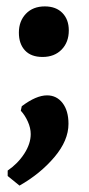

<svg xmlns="http://www.w3.org/2000/svg" viewBox="-20 -440 278 600"><path d="M127 -142Q157 -142 175.5 -118Q194 -94 194 -53Q194 -1 150 51Q106 103 41 140L4 110V93Q36 71 56 40Q76 9 76 -21Q76 -40 67 -60Q58 -80 45 -94L48 -108Q93 -142 127 -142ZM39 -338Q39 -374 61 -397Q83 -420 120 -420Q155 -420 175 -399.5Q195 -379 195 -345Q195 -308 172.5 -285Q150 -262 113 -262Q77 -262 58 -282.5Q39 -303 39 -338Z"/></svg>

Font: Sahitya
Style: Bold
Weight: 700
Designer: Juan Pablo del Peral
Foundry: Juan Pablo del Peral (http://www.huertatipografica.com)
Version: Version 1.001;PS 001.000;hotconv 1.0.70;makeotf.lib2.5.58329